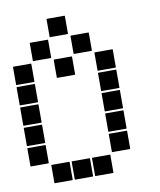

<svg xmlns="http://www.w3.org/2000/svg" viewBox="-87 -864 774 929"><g transform="rotate(-10 300.0 -400.0)"><path d="M207 -795H293Q295 -795 295 -793V-707Q295 -705 293 -705H207Q205 -705 205 -707V-793Q205 -795 207 -795ZM307 -695H393Q395 -695 395 -693V-607Q395 -605 393 -605H307Q305 -605 305 -607V-693Q305 -695 307 -695ZM107 -695H193Q195 -695 195 -693V-607Q195 -605 193 -605H107Q105 -605 105 -607V-693Q105 -695 107 -695ZM407 -595H493Q495 -595 495 -593V-507Q495 -505 493 -505H407Q405 -505 405 -507V-593Q405 -595 407 -595ZM207 -595H293Q295 -595 295 -593V-507Q295 -505 293 -505H207Q205 -505 205 -507V-593Q205 -595 207 -595ZM7 -595H93Q95 -595 95 -593V-507Q95 -505 93 -505H7Q5 -505 5 -507V-593Q5 -595 7 -595ZM407 -495H493Q495 -495 495 -493V-407Q495 -405 493 -405H407Q405 -405 405 -407V-493Q405 -495 407 -495ZM7 -495H93Q95 -495 95 -493V-407Q95 -405 93 -405H7Q5 -405 5 -407V-493Q5 -495 7 -495ZM407 -395H493Q495 -395 495 -393V-307Q495 -305 493 -305H407Q405 -305 405 -307V-393Q405 -395 407 -395ZM7 -395H93Q95 -395 95 -393V-307Q95 -305 93 -305H7Q5 -305 5 -307V-393Q5 -395 7 -395ZM407 -295H493Q495 -295 495 -293V-207Q495 -205 493 -205H407Q405 -205 405 -207V-293Q405 -295 407 -295ZM7 -295H93Q95 -295 95 -293V-207Q95 -205 93 -205H7Q5 -205 5 -207V-293Q5 -295 7 -295ZM407 -195H493Q495 -195 495 -193V-107Q495 -105 493 -105H407Q405 -105 405 -107V-193Q405 -195 407 -195ZM7 -195H93Q95 -195 95 -193V-107Q95 -105 93 -105H7Q5 -105 5 -107V-193Q5 -195 7 -195ZM307 -95H393Q395 -95 395 -93V-7Q395 -5 393 -5H307Q305 -5 305 -7V-93Q305 -95 307 -95ZM207 -95H293Q295 -95 295 -93V-7Q295 -5 293 -5H207Q205 -5 205 -7V-93Q205 -95 207 -95ZM107 -95H193Q195 -95 195 -93V-7Q195 -5 193 -5H107Q105 -5 105 -7V-93Q105 -95 107 -95Z"/></g></svg>

Font: Pixel Panel Black
Style: Regular
Weight: 900
Monospace: yes
Designer: Óliver Lalan
Foundry: Óliver Lalan
Version: Version 1.000; ttfautohint (v1.8.4.7-5d5b-dirty);gftools[0.9